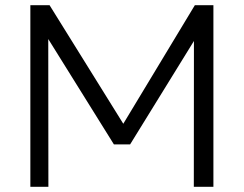

<svg xmlns="http://www.w3.org/2000/svg" viewBox="-20 -720 940 740"><path d="M97 0V-700H171L469.5 -220L441 -219.5L731 -700H802.5V0H727L727.5 -593L743.5 -588L481.5 -163.5H419L154.5 -588L166 -593L166.5 0Z"/></svg>

Font: Geologica Thin Roman ExtraLight
Style: Regular
Weight: 250
Version: Version 1.010;gftools[0.9.28]